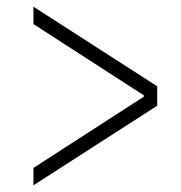

<svg xmlns="http://www.w3.org/2000/svg" viewBox="-20 -577 540 574"><path d="M80 -23V-75L410 -288V-292L80 -505V-557L450 -319V-261Z"/></svg>

Font: M PLUS Code Latin Light
Style: Regular
Weight: 300
Designer: Coji Morishita
Foundry: UNDERFOREST DESIGN
Version: Version 1.002; ttfautohint (v1.8.3)